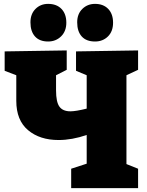

<svg xmlns="http://www.w3.org/2000/svg" viewBox="-20 -970 756 990"><path d="M692 -610 632 -582V-124L692 -100V0H347V-100L427 -126V-274Q351 -248 282 -248Q185 -248 124.5 -299Q64 -350 64 -450V-582L4 -605V-705L324 -710V-610L269 -582V-504Q269 -444 286.5 -420Q304 -396 343 -396Q371 -396 427 -410V-582L372 -605V-705L692 -710ZM137 -855Q137 -898 163 -924Q189 -950 228 -950Q272 -950 297 -924Q322 -898 322 -853Q322 -809 295 -782.5Q268 -756 228 -756Q184 -756 160.5 -782Q137 -808 137 -855ZM378 -855Q378 -898 404.5 -924Q431 -950 470 -950Q513 -950 538 -924Q563 -898 563 -853Q563 -808 536.5 -782Q510 -756 470 -756Q425 -756 401.5 -782Q378 -808 378 -855Z"/></svg>

Font: Bitter Pro Black
Style: Regular
Weight: 900
Designer: Sol Matas, and Bitter project Authors
Foundry: Sol Matas
Version: Version 1.010